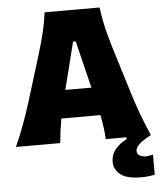

<svg xmlns="http://www.w3.org/2000/svg" viewBox="-61 -765 860 1040"><g transform="rotate(-5 369.0 -245.0)"><path d="M2.5 0Q28.5 -57 51.8 -120.5Q75 -184 92.5 -241L168 -486Q188.5 -552.5 201.2 -605.8Q214 -659 221 -713H519.5Q527 -656.5 539.2 -603.8Q551.5 -551 571.5 -486L647 -241Q665 -181.5 688.2 -119.2Q711.5 -57 736.5 0H491Q489.5 -32.5 484.8 -65.8Q480 -99 473.5 -132H261Q249 -65.5 243.5 0ZM360.5 -541 296 -284.5H438L375 -541ZM667 223Q586.5 223 552 195.5Q517.5 168 517.5 127.5Q517.5 85.5 543.2 56Q569 26.5 603.5 10V-25.5L697.5 -37.5L735.5 0Q697.5 19.5 674.5 39.5Q651.5 59.5 651.5 79Q651.5 95 663.8 102.8Q676 110.5 699 112.5Q712.5 111.5 722.5 109.5Q732.5 107.5 738.5 106V215Q726.5 218 704.8 220.5Q683 223 667 223Z"/></g></svg>

Font: Commissioner Flair ExtraBold
Style: Regular
Weight: 800
Designer: Kostas Bartsokas
Foundry: Kostas Bartsokas
Version: Version 1.000; ttfautohint (v1.8.3)